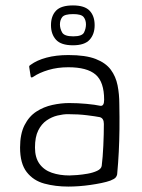

<svg xmlns="http://www.w3.org/2000/svg" viewBox="-20 -680 524 708"><path d="M232 8Q184 8 143.5 -3Q103 -14 78.5 -45.5Q54 -77 54 -136Q54 -186 70.5 -218.5Q87 -251 114 -268.5Q141 -286 173 -293Q205 -300 235 -300Q267 -300 299 -297Q331 -294 349 -290Q364 -287 364 -312Q364 -378 332.5 -405Q301 -432 232 -432Q192 -432 158.5 -422Q125 -412 103 -397Q99 -394 96 -394.5Q93 -395 93 -399L88 -431Q87 -436 88.5 -437.5Q90 -439 93 -441Q116 -458 151.5 -467.5Q187 -477 232 -477Q296 -477 333 -462.5Q370 -448 388.5 -423Q407 -398 413.5 -365.5Q420 -333 420 -297Q421 -246 420.5 -203.5Q420 -161 418 -120.5Q416 -80 412 -37Q411 -31 406.5 -25.5Q402 -20 387 -14Q373 -9 353.5 -5Q334 -1 313 2Q292 5 271.5 6.5Q251 8 232 8ZM236 -33Q246 -33 264.5 -34.5Q283 -36 303 -39.5Q323 -43 338 -50Q353 -57 355 -68Q359 -99 361 -142.5Q363 -186 363 -223Q363 -244 348 -248Q333 -251 301 -255Q269 -259 230 -259Q213 -259 192 -254Q171 -249 152 -236Q133 -223 121 -199Q109 -175 109 -136Q109 -99 125.5 -76Q142 -53 171 -43Q200 -33 236 -33ZM329 -587Q329 -554 310.5 -533.5Q292 -513 249 -513Q205 -513 186.5 -533.5Q168 -554 168 -587Q168 -621 186.5 -640.5Q205 -660 249 -660Q292 -660 310.5 -640.5Q329 -621 329 -587ZM297 -590Q297 -606 288.5 -617Q280 -628 250 -628Q218 -628 209.5 -617Q201 -606 201 -590Q201 -575 209 -560.5Q217 -546 250 -546Q283 -546 290 -560.5Q297 -575 297 -590Z"/></svg>

Font: Glory Thin Light
Style: Regular
Weight: 300
Version: Version 1.011